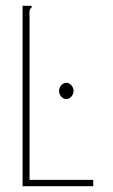

<svg xmlns="http://www.w3.org/2000/svg" viewBox="-20 -643 390 663"><path d="M58 -623H89V-616Q84 -614 82.5 -607.5Q81 -601 82 -584V-22H302V0H58ZM209 -301Q199 -301 191.5 -309.5Q184 -318 184 -329Q184 -340 191.5 -348.5Q199 -357 209 -357Q219 -357 226.5 -348.5Q234 -340 234 -329Q234 -318 226.5 -309.5Q219 -301 209 -301Z"/></svg>

Font: Inconsolata ExtraCondensed ExtraLight
Style: Regular
Weight: 200
Width: 2
Monospace: yes
Designer: Raph Levien, Cyreal, Brenton Simpson
Foundry: Raph Levien, Cyreal, Google
Version: Version 3.001; ttfautohint (v1.8.2.53-6de2)